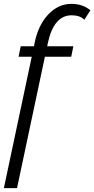

<svg xmlns="http://www.w3.org/2000/svg" viewBox="-34 -760 487 992"><path d="M130 -467H62L73 -521H142L144 -535Q163 -630 215 -685Q267 -740 335 -740Q393 -740 433 -707L402 -658Q379 -681 336 -681Q244 -681 213 -537L210 -521H345L334 -467H198L54 212H-14Z"/></svg>

Font: Raleway-v4020
Style: Italic
Weight: 400
Italic angle: -12°
Designer: Matt McInerney, Pablo Impallari, Rodrigo Fuenzalida
Foundry: Matt McInerney, Pablo Impallari, Rodrigo Fuenzalida
Version: Version 4.020;PS 004.020;hotconv 1.0.88;makeotf.lib2.5.64775